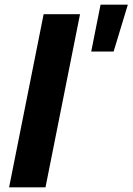

<svg xmlns="http://www.w3.org/2000/svg" viewBox="-20 -803 568 823"><path d="M19 0 167 -742H323L175 0ZM371 -582 411 -783H528L467 -582Z"/></svg>

Font: MOST Montserrat
Style: Bold Italic
Weight: 700
Italic angle: -11.3°
Designer: Julieta Ulanovsky
Foundry: Julieta Ulanovsky
Version: Version 8.000;March 11, 2024;FontCreator 15.0.0.2926 64-bit